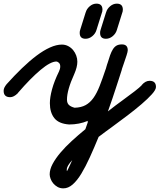

<svg xmlns="http://www.w3.org/2000/svg" viewBox="-67 -639 877 1055"><path d="M416 25Q414 28 413 32Q412 36 417 25ZM31 -127Q9 -105 -11 -105Q-47 -105 -47 -140Q-47 -149 -43 -157.5Q-39 -166 -31 -176Q12 -224 53.5 -264Q95 -304 133.5 -333Q172 -362 207.5 -378Q243 -394 273 -394Q292 -394 308 -385.5Q324 -377 335 -363.5Q346 -350 352 -333.5Q358 -317 358 -300Q358 -271 341 -232Q301 -144 301 -92Q301 -72 312 -62Q323 -52 343 -47Q379 -48 403.5 -61.5Q428 -75 446.5 -101Q465 -127 480.5 -166.5Q496 -206 514 -260V-259Q516 -267 518.5 -275Q521 -283 523 -290V-289Q531 -316 538 -335.5Q545 -355 553.5 -368.5Q562 -382 573.5 -388.5Q585 -395 603 -395Q635 -395 635 -363Q635 -355 628.5 -335Q622 -315 613 -289Q610 -281 607.5 -273Q605 -265 602 -257L603 -258Q593 -226 585 -202Q577 -178 569 -153Q561 -128 551 -98.5Q541 -69 526 -27Q547 -44 568 -59.5Q589 -75 608 -89Q645 -116 673 -137.5Q701 -159 713 -172H712Q732 -195 755 -195Q790 -195 790 -161Q790 -146 767.5 -121Q745 -96 710.5 -66.5Q676 -37 634 -5Q592 27 552 56Q529 73 511 86Q493 99 475 113Q450 174 426.5 225.5Q403 277 380 315Q357 353 332.5 374.5Q308 396 281 396Q263 396 249 388Q235 380 225.5 368.5Q216 357 211 343.5Q206 330 206 319Q206 292 222 262Q238 232 265 200Q292 168 327.5 135.5Q363 103 402 71Q406 60 409 51Q412 42 416 31L415 32Q417 24 417 23.5Q417 23 416 25Q368 45 313 45Q256 41 231.5 10Q207 -21 207 -72Q207 -104 219 -148.5Q231 -193 257 -246Q264 -260 264 -274Q264 -288 256 -294.5Q248 -301 243 -301Q211 -301 156 -255Q101 -209 32 -129ZM301 301Q302 301 309.5 285Q317 269 330 241Q300 273 300 292Q300 294 300 297.5Q300 301 301 301ZM417 160Q391 182 368.5 202.5Q346 223 330 241Q340 218 352 190.5Q364 163 378 131ZM516 -572V-571Q521 -590 538 -604.5Q555 -619 575 -619Q608 -619 608 -586Q608 -584 607.5 -581.5Q607 -579 607 -576L575 -474Q569 -454 552 -440Q535 -426 515 -426Q483 -426 483 -458Q483 -462 483.5 -466.5Q484 -471 487 -477L485 -473ZM404 -572V-571Q409 -590 426 -604.5Q443 -619 463 -619Q496 -619 496 -586Q496 -584 495.5 -581.5Q495 -579 495 -576L463 -474Q457 -454 440 -440Q423 -426 403 -426Q371 -426 371 -458Q371 -462 371.5 -466.5Q372 -471 375 -477L373 -473Z"/></svg>

Font: Discipuli Britannica Bold
Style: Regular
Weight: 700
Designer: Peter Wiegel
Foundry: Peter Wiegel
Version: Version 0.001 2009